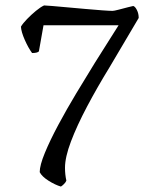

<svg xmlns="http://www.w3.org/2000/svg" viewBox="-20 -582 563 706"><path d="M204 104Q183 98 158.5 82.5Q134 67 126 51Q126 26 145 -20Q164 -66 194.5 -123Q225 -180 260.5 -239Q296 -298 328.5 -350.5Q361 -403 385 -440Q409 -477 416 -489H140L123 -393Q117 -387 98 -387Q84 -406 71 -435.5Q58 -465 57 -484Q64 -496 79.5 -512Q95 -528 112 -542Q129 -556 142 -562Q148 -562 171.5 -560Q195 -558 228 -555Q261 -552 295 -549Q329 -546 356 -544Q383 -542 394 -542Q399 -542 416.5 -546.5Q434 -551 451 -555.5Q468 -560 470 -560Q477 -558 483.5 -545Q490 -532 490 -516L383 -335Q337 -260 300 -190Q263 -120 241 -62Q219 -4 219 35Q219 60 224 82Q222 88 215.5 94.5Q209 101 204 104Z"/></svg>

Font: Texturina ExtraLight
Style: Regular
Weight: 200
Designer: Guillermo Torres Carreño
Foundry: Omnibus-Type
Version: Version 1.002; ttfautohint (v1.8.3)